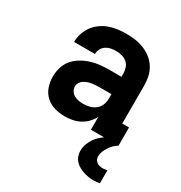

<svg xmlns="http://www.w3.org/2000/svg" viewBox="-175 -655 950 1005"><g transform="rotate(30 300.0 -152.5)"><path d="M235 8H234Q203 8 173 -0.5Q143 -9 120 -30Q97 -51 87 -81Q77 -111 77 -142Q77 -170 85.5 -198Q94 -226 112.5 -247.5Q131 -269 156 -283.5Q181 -298 208.5 -306.5Q236 -315 264.5 -317.5Q293 -320 321 -320H389V-340Q389 -358 383 -375Q377 -392 363.5 -403Q350 -414 333 -418.5Q316 -423 298 -423Q282 -423 266.5 -420Q251 -417 237.5 -408Q224 -399 216.5 -384.5Q209 -370 209 -354H83Q83 -380 91 -405Q99 -430 114 -451Q129 -472 150.5 -487.5Q172 -503 196 -512Q220 -521 246 -524.5Q272 -528 298 -528Q325 -528 352 -524.5Q379 -521 404.5 -511Q430 -501 452 -484Q474 -467 488.5 -444Q503 -421 509 -394.5Q515 -368 515 -340V-110H556V0H389V-78Q378 -57 362 -40Q346 -23 325 -12Q304 -1 281 3.5Q258 8 235 8ZM286 -97Q305 -97 324.5 -102Q344 -107 359.5 -119.5Q375 -132 382 -150.5Q389 -169 389 -189V-215H321Q309 -215 297 -214.5Q285 -214 272.5 -212Q260 -210 248.5 -206Q237 -202 226.5 -195.5Q216 -189 209.5 -178Q203 -167 203 -155Q203 -141 210.5 -128.5Q218 -116 230.5 -109Q243 -102 257 -99.5Q271 -97 286 -97ZM533 223Q517 223 501.5 220.5Q486 218 471 213Q456 208 442 200Q428 192 417.5 180.5Q407 169 401.5 153.5Q396 138 396 122Q396 102 403 82.5Q410 63 421.5 46Q433 29 448.5 15.5Q464 2 481 -8.5Q498 -19 517 -26.5Q536 -34 556 -39V0Q542 8 531 19Q520 30 511.5 43.5Q503 57 497 71.5Q491 86 491 102Q491 111 495.5 120Q500 129 507.5 134.5Q515 140 524.5 142Q534 144 543 144Q550 144 557 143Q564 142 570 140V219Q561 221 552 222Q543 223 533 223Z"/></g></svg>

Font: Iosevka Etoile Extrabold
Style: Regular
Weight: 800
Designer: Belleve Invis
Foundry: Belleve Invis
Version: Version 22.1.2; ttfautohint (v1.8.4)